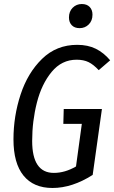

<svg xmlns="http://www.w3.org/2000/svg" viewBox="-20 -923 568 955"><path d="M528 -623 471 -574Q445 -602 420.5 -614Q396 -626 361 -626Q287 -626 237 -565.5Q187 -505 163.5 -412.5Q140 -320 140 -222Q140 -63 248 -63Q303 -63 358 -95L387 -307H295L297 -381H487L441 -53Q339 12 241 12Q147 12 97 -49.5Q47 -111 47 -230Q47 -345 82.5 -453Q118 -561 189.5 -630.5Q261 -700 364 -700Q417 -700 456.5 -680.5Q496 -661 528 -623ZM323 -836Q323 -866 341.5 -884.5Q360 -903 387 -903Q412 -903 426 -888.5Q440 -874 440 -850Q440 -820 421.5 -801.5Q403 -783 376 -783Q351 -783 337 -797.5Q323 -812 323 -836Z"/></svg>

Font: Fira Sans Extra Condensed
Style: Italic
Weight: 400
Width: 3
Italic angle: -8°
Designer: Carrois Corporate & Edenspiekermann AG
Foundry: Carrois Corporate GbR & Edenspiekermann AG
Version: Version 4.203